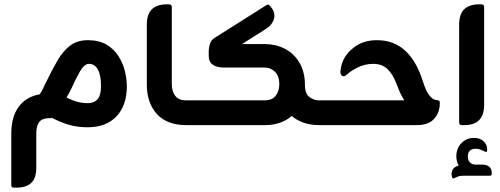

<svg xmlns="http://www.w3.org/2000/svg" viewBox="-20 -576 2303 884"><path d="M384 -391Q437 -391 471.5 -370Q506 -349 526.5 -316Q547 -283 555.5 -246.5Q564 -210 564 -179Q564 -91 516.5 -40.5Q469 10 383 10Q340 10 302.5 0Q265 -10 222 -32H204Q173 -31 160 -13.5Q147 4 147 40V196Q147 245 123.5 266.5Q100 288 55 288H45Q32 288 32 277V38Q32 -37 65.5 -83.5Q99 -130 163 -142Q171 -152 177.5 -167Q184 -182 194 -201Q220 -255 245 -298Q270 -341 303 -366Q336 -391 384 -391ZM388 -101Q416 -103 430.5 -120.5Q445 -138 445 -181Q445 -230 430.5 -256Q416 -282 390 -282Q368 -282 348 -247Q328 -212 308 -167Q301 -153 296 -143.5Q291 -134 286 -127Q323 -109 348 -104.5Q373 -100 388 -101Z M870 0H837Q749 0 702.5 -51Q656 -102 656 -187V-462Q656 -511 679.5 -533.5Q703 -556 748 -556H758Q771 -556 771 -543V-189Q771 -155 787 -134.5Q803 -114 834 -114H870Z M1447 -114H1483V0H1450Q1407 0 1375.5 -12Q1344 -24 1323 -42Q1299 -21 1268 -10.5Q1237 0 1202 0H860V-114H1199Q1233 -114 1249.5 -135.5Q1266 -157 1266 -189Q1266 -225 1246.5 -245Q1227 -265 1198 -265H1011Q977 -265 958.5 -279Q940 -293 941 -322V-344Q942 -362 948 -378Q954 -394 972 -404L1206 -552Q1214 -557 1217 -554Q1225 -549 1233 -536Q1249 -512 1240.5 -486Q1232 -460 1203 -442L1094 -373H1200Q1249 -373 1290.5 -352Q1332 -331 1357.5 -289.5Q1383 -248 1384 -188V-187Q1384 -144 1405 -129Q1426 -114 1447 -114Z M1900 0H1472V-114H1842Q1832 -128 1824.5 -144Q1817 -160 1804 -194Q1787 -237 1762.5 -259.5Q1738 -282 1698 -282Q1677 -282 1658 -277Q1639 -272 1622 -263Q1612 -258 1601 -251Q1590 -244 1580 -235Q1570 -225 1561 -225Q1550 -226 1548 -239Q1547 -244 1547.5 -249Q1548 -254 1549 -260Q1558 -317 1604 -353Q1648 -391 1715 -391Q1792 -391 1843.5 -344.5Q1895 -298 1923 -213Q1935 -176 1942.5 -160Q1950 -144 1963 -130Q1975 -116 1992 -115Q2000 -114 2002.5 -112Q2005 -110 2005 -101Q2005 -58 1979 -29Q1953 0 1900 0Z M2118 0H2107Q2094 0 2094 -12V-462Q2094 -511 2117.5 -533.5Q2141 -556 2186 -556H2196Q2209 -556 2209 -543V-93Q2209 0 2118 0ZM2170 182H2202Q2222 182 2233 192Q2244 202 2244 219V225Q2244 233 2235 233H2115Q2098 233 2088.5 237Q2079 241 2074 243Q2068 246 2067 246Q2065 246 2062 241Q2061 238 2060 234Q2059 230 2059 225Q2060 195 2092 186Q2086 176 2083.5 165Q2081 154 2081 144Q2081 108 2103.5 84Q2126 60 2160 59Q2188 58 2205.5 73.5Q2223 89 2223 112Q2223 124 2218 124Q2218 124 2206 119Q2196 114 2188 111.5Q2180 109 2170 109Q2134 109 2134 145Q2134 162 2144 172Q2154 182 2170 182Z"/></svg>

Font: Zain ExtraBold
Style: Regular
Weight: 800
Designer: Zain,Boutros
Foundry: Mobile Telecommunications Company (Zain), 2024
Version: Version 1.50; ttfautohint (v1.8.4)